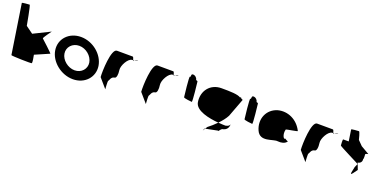

<svg xmlns="http://www.w3.org/2000/svg" viewBox="-84 -1605 5144 2543"><g transform="rotate(20 2488.5 -333.5)"><path d="M28 -14C29 -6 312 2 319 -6C325 -13 314 -91 306 -121L506 -208C510 -213 353 -357 344 -364C335 -372 424 -490 424 -490L189 -374L87 -448C86 -456 37 -725 27 -725C16 -725 -80 -718 -79 -711Z M551 -274C574 -121 732 8 900 8C1068 8 1184 -121 1161 -274C1137 -428 982 -556 814 -556C646 -556 527 -428 551 -274ZM681 -274C667 -362 736 -438 832 -438C928 -438 1017 -362 1031 -274C1044 -188 978 -111 882 -111C786 -111 694 -188 681 -274Z M1238 -145 1351 -14C1352 -6 1340 -135 1351 -135C1360 -142 1366 -194 1411 -201C1441 -201 1448 -258 1439 -318C1430 -378 1497 -501 1553 -501C1553 -501 1558 -502 1566 -503C1561 -520 1552 -546 1546 -546C1546 -546 1404 -547 1322 -547C1242 -547 1231 -225 1238 -145ZM1566 -503C1568 -498 1569 -494 1569 -491C1569 -494 1574 -500 1582 -505C1576 -504 1571 -504 1566 -503ZM1582 -505C1611 -510 1649 -517 1622 -517C1606 -517 1592 -511 1582 -505Z M1810 -145 1923 -14C1924 -6 1912 -135 1923 -135C1932 -142 1938 -194 1983 -201C2013 -201 2020 -258 2011 -318C2002 -378 2069 -501 2125 -501C2125 -501 2130 -502 2138 -503C2133 -520 2124 -546 2118 -546C2118 -546 1976 -547 1894 -547C1814 -547 1803 -225 1810 -145ZM2138 -503C2140 -498 2141 -494 2141 -491C2141 -494 2146 -500 2154 -505C2148 -504 2143 -504 2138 -503ZM2154 -505C2183 -510 2221 -517 2194 -517C2178 -517 2164 -511 2154 -505Z M2368 -272C2370 -260 2471 -249 2484 -249C2496 -249 2465 -518 2463 -530C2462 -534 2452 -538 2439 -541C2439 -548 2436 -556 2431 -564C2417 -588 2388 -602 2366 -594C2360 -594 2355 -578 2354 -554H2347C2334 -554 2366 -284 2368 -272Z M2562 -274C2580 -158 2777 -122 2909 -111C2951 -154 2989 -201 3012 -246L3109 -504C3116 -504 3083 -512 3081 -522C3079 -533 3073 -530 3066 -522C3025 -552 2917 -554 2793 -554C2637 -554 2538 -428 2562 -274ZM2762 26C2746 76 2747 62 2771 24ZM2771 24 2940 -10C2952 6 2965 -52 3004 -52C3032 -60 3070 -84 3070 -146C3065 -124 3045 -113 3011 -106C2992 -106 2954 -107 2909 -111C2871 -72 2831 -36 2793 -8C2784 4 2777 15 2771 24Z M3220 -272C3222 -260 3323 -249 3336 -249C3348 -249 3317 -518 3315 -530C3314 -534 3304 -538 3291 -541C3291 -548 3288 -556 3283 -564C3269 -588 3240 -602 3218 -594C3212 -594 3207 -578 3206 -554H3199C3186 -554 3218 -284 3220 -272Z M3445 -196C3508 -52 3668 -160 3734 -148C3785 -144 3830 -152 3860 -191C3852 -193 3816 -212 3817 -217C3799 -188 3759 -257 3779 -330C3789 -340 3948 -358 3936 -368C3868 -506 3725 -570 3593 -535C3448 -493 3382 -341 3445 -196ZM3817 -218V-217ZM3861 -192 3860 -191C3862 -191 3862 -191 3861 -190Z M4059 -145 4172 -14C4173 -6 4161 -135 4172 -135C4181 -142 4187 -194 4232 -201C4262 -201 4269 -258 4260 -318C4251 -378 4318 -501 4374 -501C4374 -501 4379 -502 4387 -503C4382 -520 4373 -546 4367 -546C4367 -546 4225 -547 4143 -547C4063 -547 4052 -225 4059 -145ZM4387 -503C4389 -498 4390 -494 4390 -491C4390 -494 4395 -500 4403 -505C4397 -504 4392 -504 4387 -503ZM4403 -505C4432 -510 4470 -517 4443 -517C4427 -517 4413 -511 4403 -505Z M4538 -382C4540 -371 4838 -226 4830 -226L4808 -177C4774 -34 4788 -54 4859 -154L4824 -246C4840 -246 4885 -261 4877 -314C4884 -314 4882 -371 4880 -382C4878 -392 4925 -400 4918 -400L4801 -468L4737 -533C4736 -540 4710 -642 4699 -642C4688 -642 4592 -636 4593 -628L4617 -468H4539C4532 -468 4536 -392 4538 -382Z"/></g></svg>

Font: Ampere
Style: SCRevIta
Weight: 400
Version: Version 1